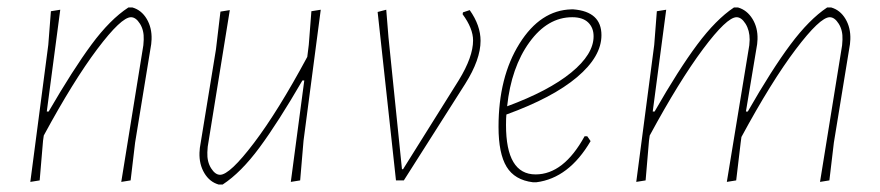

<svg xmlns="http://www.w3.org/2000/svg" viewBox="-20 -482 2352 513"><path d="M61 4 109 -362 116 -452 141 -456 105 -184H110Q175 -296 224.5 -363Q274 -430 323 -462H334Q358 -455 372 -431.5Q386 -408 385 -377L384 -364L341 -101L329 0L304 4L363 -361L364 -376Q365 -401 354 -418.5Q343 -436 330 -436Q304 -436 240 -351Q176 -266 97 -120L95 -106L86 0Z M594 -455 535 -90 534 -75Q533 -50 544 -32.5Q555 -15 568 -15Q594 -15 658.5 -100Q723 -185 801 -330L805 -362L812 -452L837 -456L791 -106L782 0L757 4L793 -267H788Q723 -155 673.5 -88Q624 -21 575 11H564Q540 4 526 -19.5Q512 -43 513 -74L514 -87L557 -350L569 -451Z M1235 -455Q1264 -414 1264 -373Q1264 -323 1223 -258L1059 0H1038L989 -450L1012 -456L1018 -382L1054 -30H1057L1206 -268Q1244 -330 1244 -374Q1244 -406 1216 -444L1217 -449Z M1558 -105Q1500 -6 1413 5H1404Q1355 -1 1333.5 -36.5Q1312 -72 1312 -143Q1312 -276 1368 -365.5Q1424 -455 1507 -457H1512Q1587 -451 1587 -388Q1587 -331 1522 -276Q1457 -221 1333 -176Q1332 -167 1332 -148Q1332 -16 1411 -16Q1486 -16 1542 -118H1549ZM1509 -436Q1443 -436 1394.5 -369Q1346 -302 1335 -198Q1446 -239 1506 -288Q1566 -337 1566 -385Q1566 -408 1551.5 -422Q1537 -436 1509 -436Z M1760 -456 1724 -184H1729Q1793 -296 1843 -363Q1893 -430 1941 -462H1952Q1976 -455 1990.5 -431.5Q2005 -408 2004 -377L2003 -364L1973 -184H1978Q2042 -296 2092 -363Q2142 -430 2190 -462H2201Q2225 -455 2239 -431.5Q2253 -408 2252 -377L2251 -364L2208 -101L2196 0L2171 4L2230 -361L2231 -376Q2232 -401 2221 -418.5Q2210 -436 2197 -436Q2171 -436 2106 -350Q2041 -264 1961 -116L1959 -101L1947 0L1922 4L1982 -361L1983 -376Q1983 -401 1972 -418.5Q1961 -436 1948 -436Q1922 -436 1858.5 -351Q1795 -266 1716 -120L1714 -106L1705 0L1680 4L1728 -362L1735 -452Z"/></svg>

Font: Alegreya Sans SC Thin
Style: Italic
Weight: 100
Italic angle: -7°
Designer: Juan Pablo del Peral
Foundry: Huerta Tipografica
Version: Version 2.007